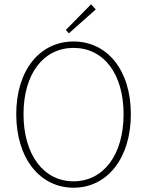

<svg xmlns="http://www.w3.org/2000/svg" viewBox="-20 -866 688 898"><path d="M302 -710 428 -822 406 -846 288 -726 302 -710ZM324 12C480 12 592 -124 592 -332C592 -540 480 -672 324 -672C168 -672 56 -540 56 -332C56 -124 168 12 324 12ZM324 -18C184 -18 90 -142 90 -332C90 -522 184 -642 324 -642C464 -642 558 -522 558 -332C558 -142 464 -18 324 -18Z"/></svg>

Font: Assistant ExtraLight
Style: Regular
Weight: 275
Designer: Hebrew By Ben Nathan, Latin by Paul Hunt
Version: Version 2.001;PS 002.001;hotconv 1.0.88;makeotf.lib2.5.64775